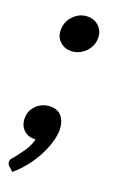

<svg xmlns="http://www.w3.org/2000/svg" viewBox="-103 -540 428 722"><g transform="rotate(15 110.5 -179.0)"><path d="M123 -356Q94 -356 75.5 -376Q57 -396 61 -426Q64 -456 87.5 -477Q111 -498 140 -498Q171 -498 189.5 -477Q208 -456 204 -426Q200 -396 176.5 -376Q153 -356 123 -356ZM23 140 6 122Q3 118 1.5 114Q0 110 1 105Q1 97 11 89Q24 76 45.5 51Q67 26 76 -1Q75 -1 73.5 -1Q72 -1 72 -1Q44 -2 28 -22Q12 -42 16 -71Q19 -98 41 -116.5Q63 -135 91 -135Q127 -135 142 -112Q157 -89 154 -55Q147 -6 111.5 48Q76 102 23 140Z"/></g></svg>

Font: Aleo SemiBold
Style: Italic
Weight: 600
Italic angle: -7°
Designer: Alessio Laiso
Foundry: Alessio Laiso
Version: Version 2.001;gftools[0.9.29]